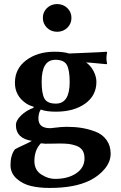

<svg xmlns="http://www.w3.org/2000/svg" viewBox="-20 -696 601 954"><path d="M213.4 -558.1Q192.9 -578.1 192.9 -607.2Q192.9 -636.2 213.4 -656Q233.9 -675.8 263.9 -675.8Q293.9 -675.8 314.5 -656Q335 -636.2 335 -607.2Q335 -578.1 314.5 -558.1Q293.9 -538.1 263.9 -538.1Q233.9 -538.1 213.4 -558.1ZM459 -289.1Q459 -221.2 403.1 -181.2Q347.2 -141.1 257.8 -141.1Q208.5 -141.1 182.6 -151.9Q170.9 -134.3 170.9 -106.9Q170.9 -59.1 229 -59.1Q231 -59.1 235.6 -59.6Q240.2 -60.1 248 -61Q286.1 -65.9 311 -65.9Q351.1 -65.9 385 -60.5Q418.9 -55.2 453.9 -42Q488.8 -28.8 509.3 -0.5Q529.8 27.8 529.8 67.9Q529.8 106.9 501 142.3Q472.2 177.7 426.3 200.7Q350.1 238.3 225.1 237.8Q176.3 237.8 135.3 228.5Q94.2 219.2 63.2 192.1Q32.2 165 32.2 124Q32.2 74.2 54.2 45.9Q65.4 39.1 96.2 25.1Q127 11.2 138.2 3.9Q59.1 -8.3 59.1 -74.2Q59.1 -98.1 85.4 -123Q111.8 -147.9 146 -160.2L147.9 -165Q123 -172.9 108.4 -183.1Q53.7 -221.2 54.2 -285.2Q54.2 -355 110.6 -397Q167 -439 251 -439Q295.9 -439 323.2 -430.2Q351.1 -431.6 416.5 -434.1Q481.9 -436.5 508.8 -439L512.2 -436Q509.3 -421.9 508.8 -407.2Q508.8 -393.6 512.2 -379.9L508.8 -377Q496.1 -377.9 460.4 -381.6Q424.8 -385.3 407.7 -385.7Q430.7 -370.1 444.8 -342.8Q459 -315.4 459 -289.1ZM326.2 -288.1Q326.2 -348.1 312 -373.5Q297.9 -398.9 254.9 -398.9Q187 -398.9 187 -290Q187 -231 200.9 -206.1Q214.8 -181.2 257.8 -181.2Q326.2 -181.2 326.2 -288.1ZM183.1 16.1Q150.9 49.3 150.9 104Q150.9 148.9 185.1 170.9Q219.2 192.9 252.9 192.9Q317.9 192.9 358.9 165Q399.9 137.2 399.9 90.8Q399.9 65.9 389.4 50.5Q378.9 35.2 358.4 28.1Q337.9 21 319.8 19Q301.8 17.1 275.9 17.1Q271 17.1 247.1 17.6Q223.1 18.1 206.1 18.1Q199.2 18.1 183.1 16.1Z"/></svg>

Font: Linux Biolinum O
Style: Bold
Weight: 700
Designer: Philipp H. Poll
Foundry: Philipp H. Poll
Version: Version 1.3.2